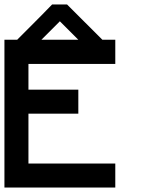

<svg xmlns="http://www.w3.org/2000/svg" viewBox="-20 -846 707 866"><path d="M108.3 -108.3H500V0H0V-666.7H57.5Q194.2 -803.3 215 -825.8H282.5L441.7 -666.7H500V-557.5H108.3V-441.7H333.3V-333.3H108.3ZM333.3 -666.7 250 -750 166.7 -666.7Z"/></svg>

Font: 0xA000-Squareish-Mono
Style: Squareish-Mono-Bold
Weight: 700
Version: Version 0.1